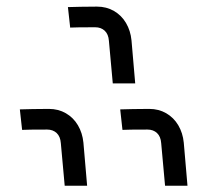

<svg xmlns="http://www.w3.org/2000/svg" viewBox="-20 -648 640 595"><path d="M280.5 -627.5Q261.5 -627.5 230.2 -627Q199 -626.5 190.5 -626L197.5 -562.5Q214.5 -563.5 275 -563.5Q293 -563.5 304.5 -552.8Q316 -542 317.5 -521.5L329.5 -389.5H399L387.5 -523Q384.5 -553 370.5 -576.8Q356.5 -600.5 333.2 -614Q310 -627.5 280.5 -627.5ZM131.5 -310.5Q112.5 -310.5 81.2 -310Q50 -309.5 41.5 -309L48.5 -245.5Q65.5 -246.5 126 -246.5Q144 -246.5 155.5 -235.8Q167 -225 168.5 -204.5L180.5 -72.5H250L238.5 -206Q235.5 -236 221.5 -259.8Q207.5 -283.5 184.2 -297Q161 -310.5 131.5 -310.5ZM442.5 -310.5Q423.5 -310.5 392.2 -310Q361 -309.5 352.5 -309L359.5 -245.5Q376.5 -246.5 437 -246.5Q455 -246.5 466.5 -235.8Q478 -225 479.5 -204.5L491.5 -72.5H561L549.5 -206Q546.5 -236 532.5 -259.8Q518.5 -283.5 495.2 -297Q472 -310.5 442.5 -310.5Z"/></svg>

Font: JuliaMono Light
Style: Italic
Weight: 300
Italic angle: -9°
Monospace: yes
Designer: cormullion
Foundry: corm
Version: Version 0.054; ttfautohint (v1.8.4)